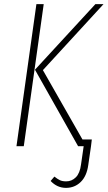

<svg xmlns="http://www.w3.org/2000/svg" viewBox="-20 -702 517 922"><path d="M154.8 -682.1H189.9L94.2 0H59.1ZM186 -365.2 376 -32.2H420.9L417 0L403.8 90.8Q396.5 144 367.4 172.1Q338.4 200.2 296.9 200.2Q254.4 200.2 223.1 167L241.2 146Q255.9 157.7 267.6 163.3Q279.3 168.9 297.9 168.9Q324.7 168.9 344.2 149.4Q363.8 129.9 369.1 87.9L381.8 0H355L147.9 -367.2L438 -682.1H477.1Z"/></svg>

Font: Fira Sans Compressed UltraLight
Style: Italic
Weight: 200
Width: 3
Italic angle: -8°
Designer: Carrois Corporate & Edenspiekermann AG
Foundry: Carrois Corporate GbR & Edenspiekermann AG
Version: Version 4.203;PS 004.203;hotconv 1.0.88;makeotf.lib2.5.64775